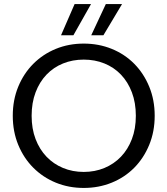

<svg xmlns="http://www.w3.org/2000/svg" viewBox="-20 -920 826 947"><path d="M743 -349Q743 -271 716 -205.5Q689 -140 642 -92.5Q595 -45 531 -19Q467 7 393 7Q319 7 255.5 -19Q192 -45 144.5 -92.5Q97 -140 70 -205.5Q43 -271 43 -349Q43 -427 70 -492.5Q97 -558 144.5 -605.5Q192 -653 255.5 -679Q319 -705 393 -705Q467 -705 531 -679Q595 -653 642 -605.5Q689 -558 716 -492.5Q743 -427 743 -349ZM136 -349Q136 -285 155.5 -234Q175 -183 209.5 -147Q244 -111 291 -91.5Q338 -72 393 -72Q448 -72 495 -91.5Q542 -111 576.5 -147Q611 -183 630.5 -234Q650 -285 650 -349Q650 -413 630.5 -464.5Q611 -516 576.5 -552Q542 -588 495 -607Q448 -626 393 -626Q338 -626 291 -607Q244 -588 209.5 -552Q175 -516 155.5 -464.5Q136 -413 136 -349ZM429 -900 342 -746H281L348 -900ZM582 -900 490 -746H430L502 -900Z"/></svg>

Font: Poppins
Style: Regular
Weight: 400
Designer: Ninad Kale (Devanagari), Jonny Pinhorn (Latin)
Foundry: Indian Type Foundry
Version: Version 3.002 2017